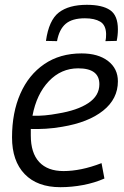

<svg xmlns="http://www.w3.org/2000/svg" viewBox="-20 -768 514 798"><path d="M414 -26Q373 -8 325.5 1Q278 10 231 10Q135 10 82.5 -44.5Q30 -99 30 -197Q30 -300 64.5 -378.5Q99 -457 164 -501.5Q229 -546 319 -546Q388 -546 429 -514.5Q470 -483 470 -430Q470 -357 408.5 -308Q347 -259 238 -241Q204 -235 171 -233Q138 -231 108 -232Q108 -219 108 -205Q108 -132 143 -94.5Q178 -57 244 -57Q279 -57 318.5 -65Q358 -73 402 -90ZM305 -484Q234 -484 183 -430.5Q132 -377 115 -287Q140 -286 167 -288.5Q194 -291 220 -296Q301 -309 347 -339.5Q393 -370 393 -418Q393 -484 305 -484ZM341 -748Q405 -748 437.5 -726Q470 -704 470 -646Q470 -621 465 -598L418 -597Q420 -605 420.5 -612Q421 -619 421 -627Q420 -664 396.5 -678Q373 -692 333 -692Q280 -692 253 -669Q226 -646 217 -597L171 -598Q183 -684 224.5 -716Q266 -748 341 -748Z"/></svg>

Font: Georama
Style: Italic
Weight: 400
Italic angle: -9°
Designer: Jean-Baptiste Levee
Foundry: Production Type
Version: Version 1.000